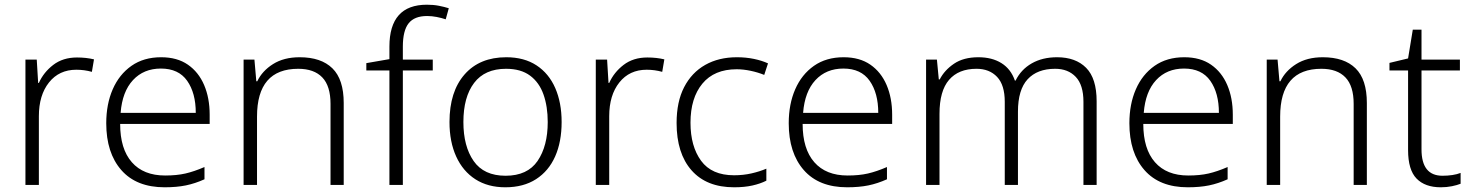

<svg xmlns="http://www.w3.org/2000/svg" viewBox="-20 -785 6245 815"><path d="M307 -541Q346 -541 379 -533L370 -480Q338 -489 304 -489Q231 -489 188 -435Q145 -381 145 -292V0H88V-532H136L142 -433H145Q165 -478 206 -509.5Q247 -541 307 -541Z M664 -542Q732 -542 777.5 -510.5Q823 -479 846.5 -424Q870 -369 870 -298V-259H490Q490 -153 539.5 -96.5Q589 -40 681 -40Q730 -40 767 -48.5Q804 -57 848 -76V-24Q808 -6 769 2Q730 10 679 10Q559 10 495 -63Q431 -136 431 -262Q431 -343 458.5 -406Q486 -469 538 -505.5Q590 -542 664 -542ZM663 -494Q590 -494 544.5 -445Q499 -396 492 -306H811Q811 -390 774.5 -442Q738 -494 663 -494Z M1252 -542Q1343 -542 1391 -495Q1439 -448 1439 -348V0H1383V-344Q1383 -420 1348 -456.5Q1313 -493 1246 -493Q1071 -493 1071 -290V0H1014V-532H1060L1068 -440H1072Q1093 -484 1139 -513Q1185 -542 1252 -542Z M1817 -486H1690V0H1633V-486H1535V-517L1633 -534V-587Q1633 -765 1792 -765Q1820 -765 1843 -760.5Q1866 -756 1885 -750L1872 -703Q1854 -709 1833.5 -713Q1813 -717 1793 -717Q1739 -717 1714.5 -686Q1690 -655 1690 -587V-532H1817Z M2364 -267Q2364 -183 2336.5 -121Q2309 -59 2255.5 -24.5Q2202 10 2125 10Q2051 10 1998 -24Q1945 -58 1916.5 -120.5Q1888 -183 1888 -267Q1888 -396 1952 -469Q2016 -542 2129 -542Q2205 -542 2257.5 -507.5Q2310 -473 2337 -411Q2364 -349 2364 -267ZM1947 -267Q1947 -164 1990.5 -101.5Q2034 -39 2126 -39Q2219 -39 2262 -102Q2305 -165 2305 -267Q2305 -333 2287 -384Q2269 -435 2230 -464Q2191 -493 2128 -493Q2038 -493 1992.5 -433Q1947 -373 1947 -267Z M2728 -541Q2767 -541 2800 -533L2791 -480Q2759 -489 2725 -489Q2652 -489 2609 -435Q2566 -381 2566 -292V0H2509V-532H2557L2563 -433H2566Q2586 -478 2627 -509.5Q2668 -541 2728 -541Z M3096 10Q2979 10 2915.5 -62Q2852 -134 2852 -263Q2852 -353 2884 -415Q2916 -477 2973.5 -509.5Q3031 -542 3108 -542Q3146 -542 3180 -535Q3214 -528 3240 -516L3224 -467Q3197 -478 3166 -484.5Q3135 -491 3107 -491Q3012 -491 2961.5 -430Q2911 -369 2911 -264Q2911 -164 2956 -102.5Q3001 -41 3096 -41Q3135 -41 3170 -49Q3205 -57 3233 -69V-18Q3207 -5 3173.5 2.5Q3140 10 3096 10Z M3561 -542Q3629 -542 3674.5 -510.5Q3720 -479 3743.5 -424Q3767 -369 3767 -298V-259H3387Q3387 -153 3436.5 -96.5Q3486 -40 3578 -40Q3627 -40 3664 -48.5Q3701 -57 3745 -76V-24Q3705 -6 3666 2Q3627 10 3576 10Q3456 10 3392 -63Q3328 -136 3328 -262Q3328 -343 3355.5 -406Q3383 -469 3435 -505.5Q3487 -542 3561 -542ZM3560 -494Q3487 -494 3441.5 -445Q3396 -396 3389 -306H3708Q3708 -390 3671.5 -442Q3635 -494 3560 -494Z M4467 -542Q4546 -542 4590.5 -497Q4635 -452 4635 -355V0H4579V-353Q4579 -424 4546.5 -458.5Q4514 -493 4459 -493Q4383 -493 4342 -448.5Q4301 -404 4301 -311V0H4245V-353Q4245 -424 4212.5 -458.5Q4180 -493 4125 -493Q4049 -493 4008.5 -446Q3968 -399 3968 -302V0H3911V-532H3957L3965 -448H3969Q3989 -487 4029.5 -514.5Q4070 -542 4133 -542Q4191 -542 4231 -517Q4271 -492 4288 -443H4291Q4314 -490 4359.5 -516Q4405 -542 4467 -542Z M5007 -542Q5075 -542 5120.5 -510.5Q5166 -479 5189.5 -424Q5213 -369 5213 -298V-259H4833Q4833 -153 4882.5 -96.5Q4932 -40 5024 -40Q5073 -40 5110 -48.5Q5147 -57 5191 -76V-24Q5151 -6 5112 2Q5073 10 5022 10Q4902 10 4838 -63Q4774 -136 4774 -262Q4774 -343 4801.5 -406Q4829 -469 4881 -505.5Q4933 -542 5007 -542ZM5006 -494Q4933 -494 4887.5 -445Q4842 -396 4835 -306H5154Q5154 -390 5117.5 -442Q5081 -494 5006 -494Z M5595 -542Q5686 -542 5734 -495Q5782 -448 5782 -348V0H5726V-344Q5726 -420 5691 -456.5Q5656 -493 5589 -493Q5414 -493 5414 -290V0H5357V-532H5403L5411 -440H5415Q5436 -484 5482 -513Q5528 -542 5595 -542Z M6103 -39Q6125 -39 6145 -42Q6165 -45 6180 -51V-5Q6165 1 6143 5.5Q6121 10 6096 10Q6029 10 5993 -27Q5957 -64 5957 -148V-486H5878V-518L5957 -537L5977 -659H6014V-532H6177V-486H6014V-151Q6014 -39 6103 -39Z"/></svg>

Font: Noto Sans Sinhala Light
Style: Regular
Weight: 300
Designer: Jelle Bosma - Monotype Design Team
Foundry: Monotype Imaging Inc.
Version: Version 2.006; ttfautohint (v1.8.4.7-5d5b)